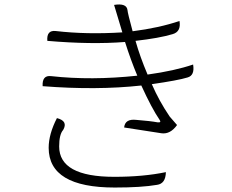

<svg xmlns="http://www.w3.org/2000/svg" viewBox="-20 -800 1040 860"><path d="M595 -461Q566 -530 540 -612Q389 -600 192 -617Q188 -666 230 -661Q368 -645 528 -655Q495 -766 491 -778Q547 -787 551 -755Q552 -741 574 -660Q692 -675 784 -706Q792 -658 753 -647Q693 -629 587 -617Q607 -546 641 -466Q763 -483 845 -511Q853 -462 820 -453Q778 -440 660 -423Q693 -347 740 -278L773 -240Q743 -198 704 -203L536 -229Q540 -269 591 -263Q654 -258 686 -252Q704 -250 695 -263Q660 -314 613 -417Q413 -395 171 -414Q168 -464 209 -459Q389 -439 595 -461ZM235 -271Q286 -258 263 -218Q245 -198 245 -144Q245 -8 492 -8Q622 -8 723 -29Q722 23 683 28Q614 40 494 40Q198 40 198 -138Q198 -199 235 -271Z"/></svg>

Font: Swei Half Moon CJK SC
Style: Light
Weight: 300
Version: Version 2.071